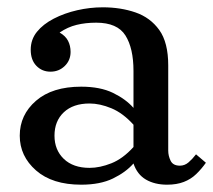

<svg xmlns="http://www.w3.org/2000/svg" viewBox="-20 -495 583 525"><path d="M437 10Q403 10 379 -4Q355 -18 345 -48V-301Q345 -363 323 -398Q301 -433 243 -433Q214 -433 189.5 -427Q165 -421 143 -406Q159 -397 166 -383.5Q173 -370 173 -353Q173 -330 157 -314.5Q141 -299 118 -299Q95 -299 79.5 -315Q64 -331 64 -359Q64 -387 81 -408Q98 -429 127 -444Q156 -459 191 -467Q226 -475 261 -475Q310 -475 350.5 -461Q391 -447 415.5 -413Q440 -379 440 -316V-83Q440 -69 446.5 -55.5Q453 -42 472 -42Q485 -42 495.5 -51Q506 -60 516 -73L543 -50Q531 -33 516.5 -19Q502 -5 482.5 2.5Q463 10 437 10ZM202 10Q123 10 78.5 -29Q34 -68 34 -124Q34 -181 78.5 -219.5Q123 -258 202 -258Q254 -258 289 -241Q324 -224 345 -200V-154Q316 -186 284.5 -199Q253 -212 225 -212Q180 -212 154.5 -188Q129 -164 129 -124Q129 -85 154.5 -60.5Q180 -36 225 -36Q253 -36 284.5 -48.5Q316 -61 345 -93V-48Q324 -24 289 -7Q254 10 202 10Z"/></svg>

Font: Brygada 1918 Medium
Style: Regular
Weight: 500
Designer: Mateusz Machalski | Borys Kosmynka | Przemek Hoffer
Foundry: NIEPODLEGLA 2018
Version: Version 3.006